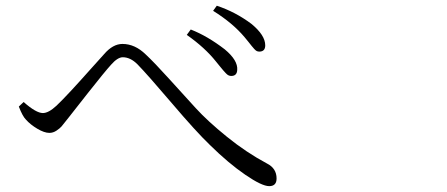

<svg xmlns="http://www.w3.org/2000/svg" viewBox="-20 -716 1540 662"><path d="M777.3 -454.1Q772.5 -454.1 768.1 -456.1Q763.7 -458 758.3 -463.9Q752.9 -469.7 749.5 -473.6Q746.1 -477.5 737.3 -488.3Q728.5 -499 724.6 -503.9Q686.5 -551.8 624 -595.7L637.7 -614.3Q695.3 -591.8 754.9 -545.9Q800.8 -507.8 797.9 -474.6Q796.9 -454.1 777.3 -454.1ZM874 -538.1Q869.1 -538.1 865.2 -540Q861.3 -542 856.4 -547.4Q851.6 -552.7 847.7 -557.6Q843.8 -562.5 836.4 -571.8Q829.1 -581.1 823.2 -587.9Q782.2 -636.7 714.8 -678.7L727.5 -696.3Q792 -674.8 846.7 -633.8Q894.5 -594.7 894.5 -559.6Q894.5 -538.1 874 -538.1ZM69.3 -303.7Q57.6 -315.4 44.9 -348.6L61.5 -364.3Q104.5 -326.2 127.9 -326.2Q147.5 -326.2 174.8 -351.6Q194.3 -370.1 225.6 -403.8Q256.8 -437.5 291.5 -476.6Q326.2 -515.6 338.9 -529.3Q369.1 -564.5 402.3 -564.5Q445.3 -564.5 482.4 -528.3Q511.7 -501 563 -444.3Q614.3 -387.7 654.8 -343.3Q695.3 -298.8 762.2 -244.6Q829.1 -190.4 900.4 -152.3Q933.6 -135.7 933.6 -100.6Q933.6 -74.2 908.2 -74.2Q882.8 -74.2 825.2 -113.8Q767.6 -153.3 704.1 -215.8Q656.2 -261.7 572.3 -360.4Q488.3 -459 454.1 -494.1Q429.7 -518.6 403.3 -518.6Q385.7 -518.6 363.3 -493.2Q341.8 -469.7 283.7 -396Q225.6 -322.3 215.8 -309.6Q198.2 -287.1 192.4 -280.3Q186.5 -273.4 174.8 -265.6Q163.1 -257.8 150.4 -257.8Q132.8 -257.8 108.9 -272Q85 -286.1 69.3 -303.7Z"/></svg>

Font: Bpmf Zihi Serif Light
Style: Light
Weight: 300
Foundry: But Ko
Version: Version 1.320